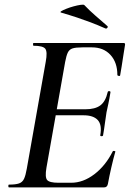

<svg xmlns="http://www.w3.org/2000/svg" viewBox="-20 -811 565 831"><path d="M19 0Q16 0 16 -6Q16 -12 19 -12Q47 -12 62 -17Q77 -22 84 -37Q91 -52 96 -81L178 -544Q186 -587 176 -600Q166 -613 125 -613Q123 -613 123 -619Q123 -625 125 -625H515Q523 -625 521 -616Q518 -597 514 -572Q510 -547 506.5 -523.5Q503 -500 500 -485Q499 -481 493.5 -482.5Q488 -484 488 -486Q488 -541 458 -573.5Q428 -606 378 -606H337Q308 -606 294 -601.5Q280 -597 273.5 -583.5Q267 -570 262 -543L181 -85Q174 -44 184 -32Q194 -20 233 -20H288Q340 -20 388.5 -57Q437 -94 468 -156Q470 -159 475.5 -157.5Q481 -156 479 -154Q471 -126 462 -87Q453 -48 447 -15Q444 0 431 0ZM426 -225Q425 -221 419 -221.5Q413 -222 414 -226Q422 -271 403 -291.5Q384 -312 342 -312H183L186 -338H349Q392 -338 414.5 -355Q437 -372 446 -412Q447 -417 453 -416.5Q459 -416 458 -411Q453 -380 449 -362Q445 -344 441 -325Q437 -301 434 -277Q431 -253 426 -225ZM436 -688Q402 -703 373 -714Q344 -725 314 -735Q284 -745 246 -756Q238 -758 245 -762.5Q252 -767 267 -773Q282 -779 298.5 -783.5Q315 -788 328.5 -790Q342 -792 345 -789Q369 -764 391 -745Q413 -726 445 -698Q448 -695 444.5 -690.5Q441 -686 436 -688Z"/></svg>

Font: Cormorant SemiBold
Style: Italic
Weight: 600
Italic angle: -10°
Designer: Christian Thalmann (Catharsis Fonts)
Foundry: Catharsis Fonts
Version: Version 4.000